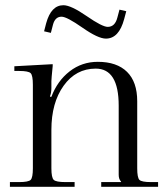

<svg xmlns="http://www.w3.org/2000/svg" viewBox="-20 -716 643 736"><path d="M456 -643Q436 -568 386 -568Q356 -568 296 -610Q236 -652 216 -652Q191 -652 183 -621L175 -590L149 -596L157 -627Q176 -696 223 -696Q252 -696 312 -654.5Q372 -613 393 -613Q421 -613 430 -649L438 -679L464 -673ZM18 0V-18H53Q89 -18 97.5 -26.5Q106 -35 106 -71V-391Q106 -427 97.5 -435.5Q89 -444 53 -444H35V-462L182 -470V-463Q177 -413 177 -405V-379Q177 -361 172 -348V-345H177Q200 -406 247 -442.5Q294 -479 355 -479Q428 -479 467 -440.5Q506 -402 506 -328V-71Q506 -35 514.5 -26.5Q523 -18 559 -18H586V0H368V-18H444V-20Q435 -29 435 -46V-311Q435 -453 347 -453Q271 -453 224 -387.5Q177 -322 177 -218V-71Q177 -35 186 -26.5Q195 -18 231 -18H266V0Z"/></svg>

Font: Foglihten068fMac
Style: Regular
Weight: 500
Designer: gluk (gluksza@wp.pl)
Foundry: gluk (gluksza@wp.pl)
Version: Version 0.68